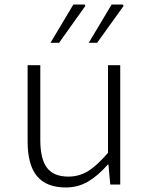

<svg xmlns="http://www.w3.org/2000/svg" viewBox="-20 -815 653 848"><path d="M102 -189V-527H158V-197Q158 -113 187.5 -74Q217 -35 282 -35Q329 -35 368.5 -59Q408 -83 457 -140V-527H511V0H467L459 -88H456Q412 -38 368 -12.5Q324 13 271 13Q185 13 143.5 -37Q102 -87 102 -189ZM473 -795H522L526 -789L409 -626H372ZM304 -795H354L357 -789L241 -626H203Z"/></svg>

Font: Nebula Sans Light
Style: Regular
Weight: 300
Designer: Paul D. Hunt for Adobe (as Source Sans)
Foundry: Nebula Entertainment & Broadcasting LLC
Version: Version 1.010